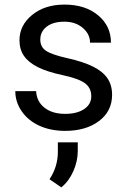

<svg xmlns="http://www.w3.org/2000/svg" viewBox="-20 -558 556 833"><path d="M376 -140.1Q376 -176.8 348.4 -197Q320.8 -217.3 252.2 -231.9Q183.6 -246.6 143.3 -267.1Q103 -287.6 83.7 -315.9Q64.5 -344.2 64.5 -383.3Q64.5 -448.2 119.4 -493.2Q174.3 -538.1 259.8 -538.1Q349.6 -538.1 405.5 -491.7Q461.4 -445.3 461.4 -373H370.6Q370.6 -410.2 339.1 -437Q307.6 -463.9 259.8 -463.9Q210.4 -463.9 182.6 -442.4Q154.8 -420.9 154.8 -386.2Q154.8 -353.5 180.7 -336.9Q206.5 -320.3 274.2 -305.2Q341.8 -290 383.8 -269Q425.8 -248 446 -218.5Q466.3 -189 466.3 -146.5Q466.3 -75.7 409.7 -33Q353 9.8 262.7 9.8Q199.2 9.8 150.4 -12.7Q101.6 -35.2 74 -75.4Q46.4 -115.7 46.4 -162.6H136.7Q139.2 -117.2 173.1 -90.6Q207 -64 262.7 -64Q314 -64 345 -84.7Q376 -105.5 376 -140.1ZM246.1 254.9 194.8 219.7Q230 166.5 231 104.5V59.6H317.4V96.7Q317.4 141.1 298.1 184.8Q278.8 228.5 246.1 254.9Z"/></svg>

Font: Roboto
Style: Regular
Weight: 400
Designer: Google
Version: Version 2.001047; 2015